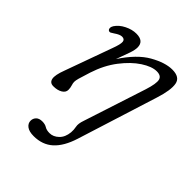

<svg xmlns="http://www.w3.org/2000/svg" viewBox="-201 -577 943 943"><g transform="rotate(45 270.5 -105.5)"><path d="M355.5 106.5Q332.5 179 293 214.8Q253.5 250.5 193 250.5Q161.5 250.5 145.2 238.2Q129 226 129 207.5Q129 191.5 140 180.2Q151 169 172.5 169Q192 169 204.5 177Q217 185 238 185Q263.5 185 285 164.5Q306.5 144 310 107Q311.5 88.5 307.8 70.5Q304 52.5 314 24L420 -302Q438 -358.5 432.5 -380.5Q427 -402.5 396 -402.5Q362.5 -402.5 318.2 -373.8Q274 -345 233.2 -292Q192.5 -239 169 -166.5Q154.5 -121 150 -104.8Q145.5 -88.5 145.5 -79Q145.5 -70 149.5 -57.5Q153.5 -45 153.5 -31Q153.5 -13 135 -2Q116.5 9 88.5 9Q64 9 59.2 -13.5Q54.5 -36 73 -84.5L161 -328.5Q177 -371 175 -386.8Q173 -402.5 155 -402.5Q140 -402.5 116.5 -386Q108 -380 101.5 -376.8Q95 -373.5 89 -377Q83 -380.5 82.5 -389.2Q82 -398 88 -407.5Q104 -432 134.5 -447.2Q165 -462.5 194.5 -462.5Q246.5 -462.5 246.5 -418.5Q246.5 -401.5 238 -376.2Q229.5 -351 211.5 -303Q269 -391 332 -426.8Q395 -462.5 444 -462.5Q497 -462.5 504 -424.2Q511 -386 487.5 -312.5Z"/></g></svg>

Font: Fraunces 9pt S100 Light
Style: Italic
Weight: 300
Italic angle: -16°
Version: Version 1.000; ttfautohint (v1.8.3)